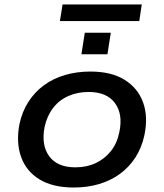

<svg xmlns="http://www.w3.org/2000/svg" viewBox="-20 -827 731 856"><path d="M309 9Q216 9 156.5 -27Q97 -63 74 -127.5Q51 -192 67 -275Q79 -330 107 -373.5Q135 -417 176 -447Q217 -477 269.5 -492.5Q322 -508 383 -508Q476 -508 535 -471.5Q594 -435 617.5 -371.5Q641 -308 624 -225Q612 -169 584 -125.5Q556 -82 515 -52Q474 -22 422 -6.5Q370 9 309 9ZM316 -81Q367 -81 407 -100Q447 -119 474.5 -153.5Q502 -188 512 -238Q529 -318 492.5 -367.5Q456 -417 375 -417Q326 -417 285 -399Q244 -381 217 -346Q190 -311 179 -262Q163 -181 199 -131Q235 -81 316 -81ZM247 -733 259 -807H612L601 -733ZM343 -585 358 -681H474L459 -585Z"/></svg>

Font: Nunito Sans 7pt SemiExpanded SemiBold
Style: Italic
Weight: 600
Width: 6
Italic angle: -9°
Designer: Vernon Adams
Foundry: Vernon Adams
Version: Version 3.101;gftools[0.9.27]